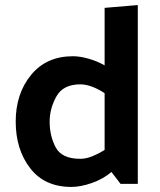

<svg xmlns="http://www.w3.org/2000/svg" viewBox="-20 -726 632 758"><path d="M297 -393Q229 -393 202.5 -345Q176 -297 176 -246Q176 -189 200 -144Q224 -99 297 -99Q320 -99 345.5 -109.5Q371 -120 393 -134V-358Q371 -373 345.5 -383Q320 -393 297 -393ZM524 -706V0H456L420 -47Q387 -19 342.5 -3.5Q298 12 262 12Q156 12 99 -62Q42 -136 42 -246Q42 -356 102.5 -430Q163 -504 268 -504Q295 -504 329 -494.5Q363 -485 393 -468V-695Z"/></svg>

Font: Palanquin Dark
Style: Regular
Weight: 400
Designer: Pria Ravichandran
Version: Version 1.001